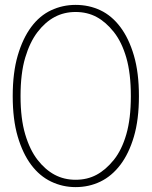

<svg xmlns="http://www.w3.org/2000/svg" viewBox="-20 -755 620 785"><path d="M548 -362Q548 -266 527.5 -196.5Q507 -127 472 -81Q437 -35 390.5 -12.5Q344 10 289 10Q236 10 189 -12.5Q142 -35 107.5 -81Q73 -127 52.5 -196.5Q32 -266 32 -362Q32 -458 52.5 -528Q73 -598 107.5 -644.5Q142 -691 189 -713Q236 -735 289 -735Q344 -735 390.5 -713Q437 -691 472 -644.5Q507 -598 527.5 -528Q548 -458 548 -362ZM515 -362Q515 -455 496.5 -519Q478 -583 445.5 -624Q413 -665 375 -685.5Q337 -706 289 -706Q242 -706 203.5 -685.5Q165 -665 133.5 -624Q102 -583 83 -519Q64 -455 64 -362Q64 -270 83 -206Q102 -142 133.5 -101.5Q165 -61 203.5 -40.5Q242 -20 289 -20Q337 -20 375 -40.5Q413 -61 445.5 -101.5Q478 -142 496.5 -206Q515 -270 515 -362Z"/></svg>

Font: SpoqaHanSansJP-Thin
Style: Regular
Weight: 250
Designer: [Source Han Sans]
Ryoko NISHIZUKA  (kana & ideographs); Paul D. Hunt (Latin, Greek & Cyrillic); Wenlong ZHANG  (bopomofo
Foundry: Spoqa (http://bi.spoqa.com)
Version: Version 1.002.20150607